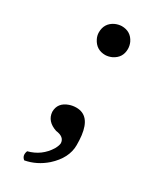

<svg xmlns="http://www.w3.org/2000/svg" viewBox="-150 -458 519 640"><g transform="rotate(30 109.5 -138.0)"><path d="M64 -356.9Q64 -392.1 95.2 -407.2Q107.4 -412.6 120.1 -413.1Q155.3 -413.1 170.4 -381.8Q175.8 -369.6 175.8 -356.9Q175.8 -322.8 144.5 -307.6Q132.3 -302.2 120.1 -301.8Q85.4 -301.8 69.8 -333Q64 -344.7 64 -356.9ZM125 -102.1Q177.2 -102.1 186 -30.8Q188 -14.6 188 5.9Q188 55.7 141.1 98.1Q106 128.9 62 137.2Q47.4 126 55.2 106Q104.5 93.3 130.9 50.3Q138.7 36.1 139.2 26.9Q138.2 2.9 105 -1Q64.5 -14.6 62 -49.8Q62 -85 98.6 -97.7Q111.3 -102.1 125 -102.1Z"/></g></svg>

Font: Linux Libertine O
Style: Semibold
Weight: 700
Designer: Philipp H. Poll
Foundry: Philipp H. Poll
Version: Version 5.0.0